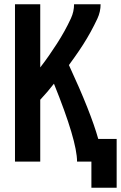

<svg xmlns="http://www.w3.org/2000/svg" viewBox="-20 -755 565 897"><path d="M407 122V0H340Q340 -97 232 -364Q217 -345 202 -327Q185 -308 168 -289V0H50V-735H168V-440Q189 -467 208.5 -495Q228 -523 246 -551Q264 -579 280.5 -608.5Q297 -638 311.5 -669.5Q326 -701 326 -735H450Q450 -700 435 -668Q420 -636 403.5 -606Q387 -576 368.5 -547Q350 -518 330 -490Q316 -470 302 -451Q404 -231 439 -106H525V122Z"/></svg>

Font: Iosevka SS01
Style: Bold
Weight: 700
Monospace: yes
Designer: Belleve Invis
Foundry: Belleve Invis
Version: 2.3.3; ttfautohint (v1.8.3)